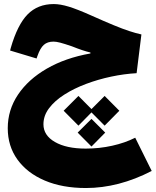

<svg xmlns="http://www.w3.org/2000/svg" viewBox="-20 -610 775 956"><path d="M247.6 -589.8Q279.8 -589.8 322.3 -576.9Q364.7 -564 432.6 -533.7Q499 -503.9 545.2 -484.9Q591.3 -465.8 624.3 -455.1Q657.2 -444.3 684.1 -438.5L660.2 -245.6Q598.6 -242.2 533.7 -228.5Q468.8 -214.8 408.4 -192.1Q348.1 -169.4 300.3 -138.9Q252.4 -108.4 224.4 -71.3Q196.3 -34.2 196.3 8.8Q196.3 64 253.4 96.9Q310.5 129.9 406.7 129.9Q474.6 129.9 538.3 115.7Q602.1 101.6 653.3 75.7L735.4 241.2Q570.8 326.2 407.7 326.2Q290.5 326.2 203.1 289.1Q115.7 252 67.1 184.8Q18.6 117.7 18.6 28.3Q18.6 -62.5 69.6 -138.7Q120.6 -214.8 213.1 -268.3Q305.7 -321.8 430.2 -343.8V-348.6Q394 -356.9 337.9 -379.4Q300.8 -392.1 280.3 -397.5Q259.8 -402.8 246.6 -402.8Q216.3 -402.8 198.2 -386.7Q180.2 -370.6 166.5 -331.5L162.1 -318.8L30.3 -358.4L33.7 -371.6Q66.9 -486.8 117.4 -538.3Q168 -589.8 247.6 -589.8ZM296.9 -58.6 370.6 -132.3 435.5 -66.9 501 -132.3 574.2 -58.6 501 15.6 435.5 -50.3 370.6 15.6ZM366.7 50.3 435.5 -18.1 503.9 50.3 435.5 119.6Z"/></svg>

Font: Estedad-FD Black
Style: Regular
Weight: 900
Designer: Amin Abedi
Version: Version 7.3